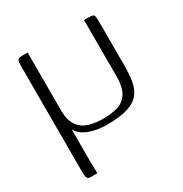

<svg xmlns="http://www.w3.org/2000/svg" viewBox="-134 -503 720 755"><g transform="rotate(-30 226.0 -125.0)"><path d="M223 3Q175 3 140 -11.5Q105 -26 93 -51Q93 -19 93 -1Q93 17 93 35.5Q93 54 93 85Q93 93 93 101.5Q93 110 93.5 118.5Q94 127 94 135Q94 143 94 149Q86 149 78.5 149Q71 149 64 149Q53 149 49 142Q45 135 45 122Q45 33 45 -45Q45 -123 45 -200.5Q45 -278 45 -368Q45 -384 48 -390.5Q51 -397 57.5 -398Q64 -399 73 -399Q73 -399 76.5 -399Q80 -399 84 -399Q88 -399 91 -399Q94 -399 94 -399Q94 -396 94 -393Q94 -390 94 -386Q94 -322 94 -258.5Q94 -195 94 -130Q96 -87 113.5 -64Q131 -41 160 -33Q189 -25 222 -25Q257 -25 285.5 -32.5Q314 -40 332 -65.5Q350 -91 350 -145Q350 -205 350 -263Q350 -321 350 -380Q350 -386 349.5 -390.5Q349 -395 349 -399Q350 -399 353 -399Q356 -399 359.5 -399Q363 -399 366 -399Q369 -399 370 -399Q381 -399 387.5 -397.5Q394 -396 396 -388.5Q398 -381 398 -360V-168Q398 -127 393 -95.5Q388 -64 371 -42Q354 -20 319 -8.5Q284 3 223 3Z"/></g></svg>

Font: Genos Thin Light
Style: Regular
Weight: 300
Version: Version 1.010